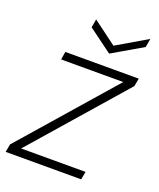

<svg xmlns="http://www.w3.org/2000/svg" viewBox="-139 -778 712 860"><g transform="rotate(20 216.5 -348.5)"><path d="M-8 0 -1 -38 380 -474H84L90 -512H440L433 -474L52 -38H359L352 0ZM428 -697 421 -656 277 -572 163 -656 170 -696 283 -612Z"/></g></svg>

Font: DM Sans 12pt ExtraLight
Style: Italic
Weight: 250
Italic angle: -10°
Version: Version 4.004;gftools[0.9.30]